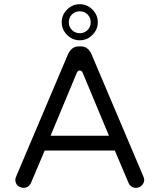

<svg xmlns="http://www.w3.org/2000/svg" viewBox="-20 -905 769 925"><path d="M303.2 -736.8Q329.1 -710.9 364.3 -710.9Q399.4 -710.9 425.3 -736.8Q451.2 -762.7 451.2 -797.9Q451.2 -833 425.3 -858.9Q399.4 -884.8 364.3 -884.8Q329.1 -884.8 303.2 -858.9Q277.3 -833 277.3 -797.9Q277.3 -762.7 303.2 -736.8ZM401.9 -760.3Q386.7 -745.1 364.3 -745.1Q341.8 -745.1 326.7 -760.3Q311.5 -775.4 311.5 -797.9Q311.5 -820.3 326.7 -835.4Q341.8 -850.6 364.3 -850.6Q386.7 -850.6 401.9 -835.4Q417 -820.3 417 -797.9Q417 -775.4 401.9 -760.3ZM195.3 -179.7H533.2L598.6 -25.4Q603.5 -12.7 613.3 -6.3Q623 0 633.8 0Q644.5 0 650.4 -2.9Q658.2 -5.9 663.1 -11.7Q674.8 -23.4 674.8 -39.1Q674.8 -44.9 669.9 -56.6L420.9 -643.6Q404.3 -681.6 369.1 -681.6H359.4Q337.9 -681.6 322.3 -666Q313.5 -657.2 307.6 -643.6L58.6 -56.6Q53.7 -44.9 53.7 -39.1Q53.7 -22.5 65.4 -10.7Q77.1 -1 92.8 0Q110.4 0 121.1 -11.7Q127 -16.6 129.9 -25.4ZM350.6 -555.7Q352.5 -559.6 356 -562.5Q359.4 -565.4 363.3 -565.4Q369.1 -565.4 372.6 -562.5Q376 -559.6 377.9 -555.7L504.9 -251H223.6Z"/></svg>

Font: FakePearl
Style: Light
Weight: 350
Version: Version 1.2